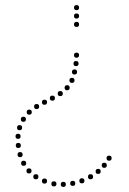

<svg xmlns="http://www.w3.org/2000/svg" viewBox="-20 -527 506 755"><path d="M281 -507Q291 -507 291 -497Q291 -487 281 -487Q271 -487 271 -497Q271 -507 281 -507ZM281 -474Q291 -474 291 -464Q291 -454 281 -454Q271 -454 271 -464Q271 -474 281 -474ZM281 -441Q291 -441 291 -431Q291 -421 281 -421Q271 -421 271 -431Q271 -441 281 -441ZM281 -320Q291 -320 291 -310Q291 -300 281 -300Q271 -300 271 -310Q271 -320 281 -320ZM279 -287Q289 -287 289 -277Q289 -267 279 -267Q269 -267 269 -277Q269 -287 279 -287ZM273 -254Q283 -254 283 -244Q283 -234 273 -234Q263 -234 263 -244Q263 -254 273 -254ZM263 -221Q273 -221 273 -211Q273 -201 263 -201Q253 -201 253 -211Q253 -221 263 -221ZM244 -192Q254 -192 254 -182Q254 -172 244 -172Q234 -172 234 -182Q234 -192 244 -192ZM217 -169Q227 -169 227 -159Q227 -149 217 -149Q207 -149 207 -159Q207 -169 217 -169ZM186 -151Q196 -151 196 -141Q196 -131 186 -131Q176 -131 176 -141Q176 -151 186 -151ZM155 -135Q165 -135 165 -125Q165 -115 155 -115Q145 -115 145 -125Q145 -135 155 -135ZM124 -118Q134 -118 134 -108Q134 -98 124 -98Q114 -98 114 -108Q114 -118 124 -118ZM95 -96Q105 -96 105 -86Q105 -76 95 -76Q85 -76 85 -86Q85 -96 95 -96ZM72 -68Q82 -68 82 -58Q82 -48 72 -48Q62 -48 62 -58Q62 -68 72 -68ZM57 -35Q67 -35 67 -25Q67 -15 57 -15Q47 -15 47 -25Q47 -35 57 -35ZM51 -1Q61 -1 61 9Q61 19 51 19Q41 19 41 9Q41 -1 51 -1ZM52 35Q62 35 62 45Q62 55 52 55Q42 55 42 45Q42 35 52 35ZM59 71Q69 71 69 81Q69 91 59 91Q49 91 49 81Q49 71 59 71ZM73 105Q83 105 83 115Q83 125 73 125Q63 125 63 115Q63 105 73 105ZM94 135Q104 135 104 145Q104 155 94 155Q84 155 84 145Q84 135 94 135ZM121 158Q131 158 131 168Q131 178 121 178Q111 178 111 168Q111 158 121 158ZM155 175Q165 175 165 185Q165 195 155 195Q145 195 145 185Q145 175 155 175ZM192 186Q202 186 202 196Q202 206 192 206Q182 206 182 196Q182 186 192 186ZM229 188Q239 188 239 198Q239 208 229 208Q219 208 219 198Q219 188 229 188ZM266 184Q276 184 276 194Q276 204 266 204Q256 204 256 194Q256 184 266 184ZM302 174Q312 174 312 184Q312 194 302 194Q292 194 292 184Q292 174 302 174ZM336 158Q346 158 346 168Q346 178 336 178Q326 178 326 168Q326 158 336 158ZM366 137Q376 137 376 147Q376 157 366 157Q356 157 356 147Q356 137 366 137ZM390 113Q400 113 400 123Q400 133 390 133Q380 133 380 123Q380 113 390 113ZM409 85Q419 85 419 95Q419 105 409 105Q399 105 399 95Q399 85 409 85Z"/></svg>

Font: Raleway Dots 
Style: Regular
Weight: 400
Version: Version 1.000